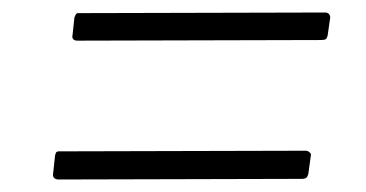

<svg xmlns="http://www.w3.org/2000/svg" viewBox="-20 -515 585 307"><path d="M504 -459Q503 -454 501 -452.5Q499 -451 493 -451L104 -450Q99 -450 97 -452.5Q95 -455 96 -459L99 -487Q101 -492 102 -493Q103 -494 105 -494L500 -495Q504 -495 506 -492.5Q508 -490 508 -487ZM473 -237Q472 -233 470 -231Q468 -229 462 -229L74 -228Q69 -228 66.5 -230.5Q64 -233 65 -238L68 -266Q69 -271 70.5 -272Q72 -273 74 -273L469 -274Q472 -274 475 -271.5Q478 -269 477 -266Z"/></svg>

Font: Libre Franklin Thin ExtraLight
Style: Italic
Weight: 250
Italic angle: -8°
Version: Version 3.000